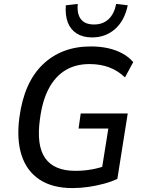

<svg xmlns="http://www.w3.org/2000/svg" viewBox="-20 -951 729 980"><path d="M350 9Q248 9 182.5 -34Q117 -77 90.5 -157.5Q64 -238 79 -352Q91 -441 120.5 -508Q150 -575 197.5 -621Q245 -667 306.5 -690.5Q368 -714 443 -714Q491 -714 531.5 -705Q572 -696 605 -678Q638 -660 660 -634L618 -556Q581 -591 536.5 -607.5Q492 -624 437 -624Q366 -624 314 -592.5Q262 -561 229 -499Q196 -437 184 -344Q165 -209 210.5 -144Q256 -79 365 -79Q408 -79 449.5 -86.5Q491 -94 529 -109L496 -64L533 -295H381L392 -372H632L579 -38Q550 -24 511.5 -13.5Q473 -3 431.5 3Q390 9 350 9ZM450 -760Q404 -760 372.5 -779.5Q341 -799 326.5 -835.5Q312 -872 316 -924L377 -931Q372 -880 393 -853Q414 -826 460 -826Q505 -826 534 -853Q563 -880 573 -931L632 -924Q616 -846 567.5 -803Q519 -760 450 -760Z"/></svg>

Font: Nunito Sans 10pt SemiCondensed SemiBold
Style: Italic
Weight: 600
Width: 4
Italic angle: -9°
Designer: Vernon Adams
Foundry: Vernon Adams
Version: Version 3.101;gftools[0.9.27]